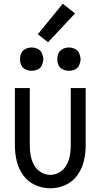

<svg xmlns="http://www.w3.org/2000/svg" viewBox="-20 -1003 540 1031"><path d="M150 -623Q133 -623 117.5 -630Q102 -637 94.5 -652.5Q87 -668 88 -685Q87 -702 94.5 -717.5Q102 -733 117.5 -740.5Q133 -748 150 -748Q167 -748 182.5 -740.5Q198 -733 205 -717.5Q212 -702 213 -685Q212 -668 205 -652.5Q198 -637 182.5 -630Q167 -623 150 -623ZM350 -623Q333 -623 317.5 -630Q302 -637 294.5 -652.5Q287 -668 288 -685Q287 -702 294.5 -717.5Q302 -733 317.5 -740.5Q333 -748 350 -748Q367 -748 382.5 -740.5Q398 -733 405 -717.5Q412 -702 413 -685Q412 -668 405 -652.5Q398 -637 382.5 -630Q367 -623 350 -623ZM238 -776 183 -819 317 -983 383 -931ZM250 8Q208 8 169 -9.5Q130 -27 105 -61.5Q80 -96 70 -137Q60 -178 60 -220V-530H140V-220Q140 -193 145 -166.5Q150 -140 163 -116.5Q176 -93 199.5 -78.5Q223 -64 250 -64Q277 -64 300.5 -78.5Q324 -93 337 -116.5Q350 -140 355 -166.5Q360 -193 360 -220V-530H440V-220Q440 -178 430 -137Q420 -96 395 -61.5Q370 -27 331 -9.5Q292 8 250 8Z"/></svg>

Font: Iosevka SS01
Style: Regular
Weight: 400
Monospace: yes
Designer: Belleve Invis
Foundry: Belleve Invis
Version: 2.3.3; ttfautohint (v1.8.3)